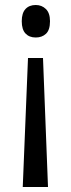

<svg xmlns="http://www.w3.org/2000/svg" viewBox="-20 -562 285 768"><path d="M92 -330H152L172 186H71ZM180 -477Q180 -442 164 -427Q148 -412 123 -412Q97 -412 82 -428Q67 -444 67 -477Q67 -510 82 -526Q97 -542 123 -542Q147 -542 163.5 -526Q180 -510 180 -477Z"/></svg>

Font: Noto Sans Khmer Condensed
Style: Regular
Weight: 400
Width: 3
Designer: Danh Hong and the Monotype Design Team
Foundry: Monotype Imaging Inc.
Version: Version 2.004